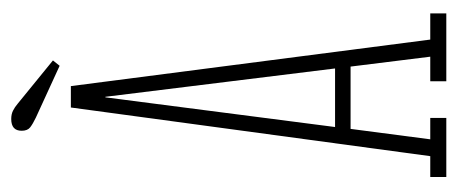

<svg xmlns="http://www.w3.org/2000/svg" viewBox="-268 -586 854 359"><g transform="rotate(-90 159.5 -407.0)"><path d="M7.5 0V-30H46.5L137.5 -702H177.5L264.5 -30H313.5V0H186.5V-30H232.5L214 -179H97.5L78 -30H118V0ZM156.5 -637.5 101 -208H210.5L157.5 -637.5ZM215.5 -723 118.5 -767.5Q107 -773 100.5 -778Q94 -783 94 -794Q94 -813.5 116 -813.5Q125 -813.5 131.5 -810.2Q138 -807 144.5 -801.5L225.5 -735.5Z"/></g></svg>

Font: Imbue 10pt Thin
Style: Regular
Weight: 100
Designer: Tyler Finck
Foundry: Etcetera Type Company
Version: Version 1.102; ttfautohint (v1.8.3)